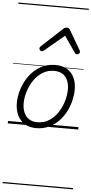

<svg xmlns="http://www.w3.org/2000/svg" viewBox="-86 -1054 762 1599"><g transform="rotate(5 294.5 -255.0)"><path d="M238 19Q181 19 141 -6Q101 -31 80.5 -75.5Q60 -120 60 -177Q60 -232 79 -292Q98 -352 135 -403.5Q172 -455 227 -487Q282 -519 355 -519Q411 -519 450.5 -495.5Q490 -472 510.5 -429Q531 -386 531 -329Q531 -287 520 -239.5Q509 -192 486 -146Q463 -100 427.5 -63Q392 -26 344.5 -3.5Q297 19 238 19ZM243 -31Q301 -31 344 -59.5Q387 -88 416 -133Q445 -178 459.5 -229Q474 -280 474 -325Q474 -369 459.5 -401.5Q445 -434 417 -451.5Q389 -469 348 -469Q292 -469 249 -441.5Q206 -414 176.5 -369.5Q147 -325 132 -274.5Q117 -224 117 -179Q117 -135 131.5 -101Q146 -67 174.5 -49Q203 -31 243 -31ZM230 -623Q222 -623 215 -630Q208 -637 208 -645Q208 -650 210 -654Q212 -658 216 -662L392 -825Q400 -832 407 -834.5Q414 -837 422 -837Q429 -837 435.5 -834Q442 -831 446 -824L542 -660Q544 -655 545.5 -651.5Q547 -648 547 -644Q547 -635 538.5 -629Q530 -623 522 -623Q516 -623 512 -626Q508 -629 505 -634L412 -769L251 -634Q245 -629 240 -626Q235 -623 230 -623ZM0 490H589V500H0ZM0 -20H589V0H0ZM0 -505H589V-500H0ZM0 -1010H589V-1000H0Z"/></g></svg>

Font: Playwrite TZ Guides
Style: Regular
Weight: 400
Designer: Veronika Burian, José Scaglione
Foundry: TypeTogether
Version: Version 1.003